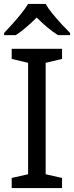

<svg xmlns="http://www.w3.org/2000/svg" viewBox="-20 -964 379 984"><path d="M298 0H40V-52L124 -71V-642L40 -662V-714H298V-662L214 -642V-71L298 -52ZM214 -944Q226 -922 248.5 -894.5Q271 -867 295.5 -840.5Q320 -814 339 -795V-784H277Q251 -800 223 -823.5Q195 -847 168 -874Q141 -847 114 -824Q87 -801 61 -784H1V-795Q20 -815 43.5 -841Q67 -867 89 -894.5Q111 -922 124 -944Z"/></svg>

Font: Noto Sans Hebrew Droid SemiBold
Style: Regular
Weight: 600
Designer: Monotype Design Team
Foundry: Monotype Imaging Inc.
Version: Version 1.100; ttfautohint (v1.8.4.7-5d5b)